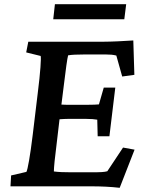

<svg xmlns="http://www.w3.org/2000/svg" viewBox="-20 -889 687 916"><path d="M551 7 622 -175 567 -185 492 -72C477 -68 463 -67 411 -67H322C284 -67 260 -68 237 -71C237 -89 242 -140 250 -201L264 -320C279 -321 295 -322 311 -322H386C413 -322 434 -320 444 -318L446 -239H502L530 -471H475L452 -391C443 -390 421 -389 394 -389H319C304 -389 288 -389 273 -390L285 -486C293 -553 301 -612 305 -625C323 -628 347 -629 377 -629H488C505 -629 519 -628 535 -624L563 -524L621 -532L616 -696C572 -693 512 -690 475 -690H115L105 -639L174 -622C177 -613 173 -546 160 -444L136 -245C124 -146 112 -79 106 -69L33 -52L30 0H421C460 0 509 2 551 7ZM234 -797H573L582 -869H242Z"/></svg>

Font: TPK Tissa Web SemiBold
Style: Italic
Weight: 600
Italic angle: -7°
Designer: Jacques Le Bailly, Suppakit Chalermlarp | Katatrad Co.,Ltd.
Foundry: Jacques Le Bailly, Cadson Demak Co.,Ltd.
Version: Version 5.000;Glyphs 3.1.2 (3151)